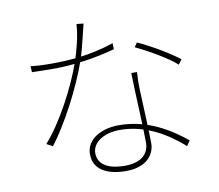

<svg xmlns="http://www.w3.org/2000/svg" viewBox="-87 -890 1174 1030"><g transform="rotate(-10 500.0 -374.5)"><path d="M111 -606 113 -573C145 -572 188 -571 222 -571C338 -570 457 -588 567 -618L566 -651C432 -606 316 -600 223 -600C174 -600 142 -602 111 -606ZM431 -782 393 -786C390 -723 368 -641 349 -586C305 -458 210 -278 122 -180L155 -162C236 -268 330 -445 380 -589C400 -647 419 -737 431 -782ZM668 -476H637C639 -360 650 -187 650 -95C650 -42 616 8 518 8C417 8 372 -30 372 -86C372 -143 434 -186 523 -186C667 -186 782 -110 864 -38L883 -66C801 -132 682 -212 521 -212C435 -212 343 -172 343 -85C343 4 424 37 520 37C625 37 677 -20 677 -87C677 -164 668 -318 666 -389C665 -417 666 -436 668 -476ZM896 -476 915 -502C872 -537 768 -600 695 -632L679 -609C743 -579 846 -521 896 -476Z"/></g></svg>

Font: Source Han Sans JP VF
Style: Regular
Weight: 250
Designer: Ryoko NISHIZUKA 西塚涼子 (kana, bopomofo & ideographs); Paul D. Hunt (Latin, Greek & Cyrillic); Sandoll Communications 산돌커뮤니
Foundry: Adobe
Version: Version 2.004;hotconv 1.0.118;makeotfexe 2.5.65603